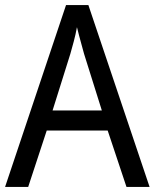

<svg xmlns="http://www.w3.org/2000/svg" viewBox="-20 -736 610 756"><path d="M478 0 404 -222H164L91 0H0L240 -716H328L569 0ZM311 -524Q308 -535 302.5 -555Q297 -575 291.5 -595.5Q286 -616 283 -629Q278 -601 270.5 -573Q263 -545 257 -524L187 -301H381Z"/></svg>

Font: Noto Sans Gurmukhi UI SemiCondensed
Style: Regular
Weight: 400
Width: 4
Designer: Jelle Bosma - Monotype Design Team
Foundry: Monotype Imaging Inc.
Version: Version 2.004; ttfautohint (v1.8.4.7-5d5b)